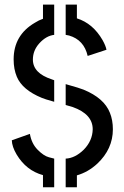

<svg xmlns="http://www.w3.org/2000/svg" viewBox="-20 -752 530 818"><path d="M30.3 -154.3 107.4 -181.6Q114.3 -140.6 140.1 -114.3Q166 -87.9 188.5 -82L210.9 -76.2V45.9H163.1V-5.9Q91.8 -25.4 50.8 -93.8Q31.2 -127 30.3 -154.3ZM38.1 -499Q38.1 -602.5 128.9 -655.3Q145.5 -666 163.1 -671.9V-732.4H210.9V-603.5Q176.8 -599.6 147.5 -567.4Q120.1 -537.1 120.1 -498Q120.1 -440.4 200.2 -414.1Q206.1 -412.1 210.9 -410.2V-318.4Q168.9 -330.1 158.2 -335Q75.2 -369.1 51.8 -424.8Q38.1 -457 38.1 -499ZM259.8 45.9V-76.2Q299.8 -78.1 336.9 -114.3Q374 -152.3 375 -201.2Q375 -265.6 290 -295.9Q276.4 -299.8 259.8 -304.7V-393.6Q322.3 -376 335.9 -370.1Q423.8 -334 448.2 -271.5Q460.9 -240.2 460.9 -201.2Q460.9 -117.2 394.5 -54.7Q355.5 -18.6 307.6 -4.9V45.9ZM259.8 -603.5V-732.4H307.6V-673.8Q376 -652.3 417 -581.1Q430.7 -556.6 433.6 -540L353.5 -513.7Q337.9 -582 274.4 -600.6Q259.8 -603.5 259.8 -603.5Z"/></svg>

Font: Post No Bills Colombo SemiBold
Style: Regular
Weight: 600
Designer: Kosala Senevirathne, Siva Puranthara, Lasantha Premarathna, Tharique Azeez
Foundry: Mooniak
Version: Version 1.220 ; ttfautohint (v1.6)